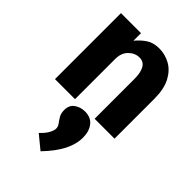

<svg xmlns="http://www.w3.org/2000/svg" viewBox="-235 -571 969 969"><g transform="rotate(45 250.0 -86.5)"><path d="M43 0V-471H186V-417Q210 -446 237.5 -464Q265 -482 306 -482Q348 -482 385 -461.5Q422 -441 445 -397.5Q468 -354 468 -283V0H326V-282Q326 -379 268 -379Q236 -379 211 -354.5Q186 -330 186 -287V0ZM249 309 177 250Q202 227 213 206.5Q224 186 224 172Q224 158 214.5 145.5Q205 133 195.5 117Q186 101 186 77Q186 42 210.5 25Q235 8 266 8Q308 8 330 36Q352 64 352 109Q352 156 327 205Q302 254 249 309Z"/></g></svg>

Font: Inconsolata Black
Style: Regular
Weight: 900
Monospace: yes
Designer: Raph Levien, Cyreal, Brenton Simpson
Foundry: Raph Levien, Cyreal, Google
Version: Version 3.001; ttfautohint (v1.8.2.53-6de2)